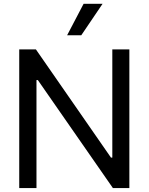

<svg xmlns="http://www.w3.org/2000/svg" viewBox="-20 -959 758 979"><path d="M639.6 0H555.7L172.9 -550.8H166V0H78.1V-707H163.1L545.9 -155.3H552.7V-707H639.6ZM406.2 -939.5H502.9L394.5 -779.3H322.3Z"/></svg>

Font: Pretendard Std Variable
Style: Regular
Weight: 400
Designer: Base glyphs from Inter by Rasmus Andersson; Hangeul glyphs from Noto Sans CJK(Source Han Sans) by Jang Soo-young and Kan
Foundry: Kil Hyung-jin
Version: Version 1.309;Glyphs 3.2 (3225)